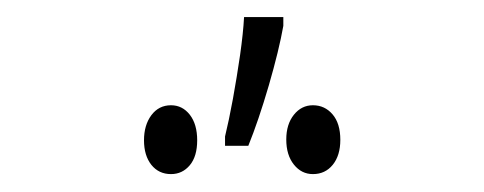

<svg xmlns="http://www.w3.org/2000/svg" viewBox="-20 -797 560 222"><path d="M307.6 -777.3V-767.1Q302.7 -739.3 290.8 -698.2Q278.8 -657.2 267.1 -628.4H240.2V-639.2Q244.6 -657.2 249.3 -682.6Q253.9 -708 257.6 -733.4Q261.2 -758.8 262.2 -777.3ZM341.8 -675.3Q355.5 -675.3 364.5 -664.8Q373.5 -654.3 373.5 -635.3Q373.5 -617.2 364.7 -606.4Q356 -595.7 341.8 -595.7Q328.6 -595.7 319.8 -606.7Q311 -617.7 311 -635.7Q311 -653.3 319.8 -664.3Q328.6 -675.3 341.8 -675.3ZM177.7 -675.3Q190.9 -675.3 199.5 -664.3Q208 -653.3 208 -634.8Q208 -616.2 199.5 -606Q190.9 -595.7 177.7 -595.7Q163.6 -595.7 155 -606.4Q146.5 -617.2 146.5 -634.8Q146.5 -652.3 155 -663.8Q163.6 -675.3 177.7 -675.3Z"/></svg>

Font: Open Sans Condensed Light
Style: Regular
Weight: 300
Width: 3
Designer: Monotype Design Team
Foundry: Monotype Imaging Inc.
Version: Version 3.003; ttfautohint (v1.8.4)